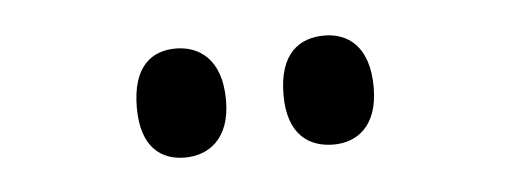

<svg xmlns="http://www.w3.org/2000/svg" viewBox="-26 -789 512 193"><g transform="rotate(-5 230.5 -692.0)"><path d="M305 -637C328 -637 350 -651 350 -691C350 -733 328 -747 305 -747C280 -747 259 -733 259 -691C259 -651 280 -637 305 -637ZM155 -637C178 -637 201 -651 201 -691C201 -733 178 -747 155 -747C131 -747 111 -733 111 -691C111 -651 131 -637 155 -637Z"/></g></svg>

Font: Noto Serif Bengali ExtraCondensed Medium
Style: Regular
Weight: 500
Width: 2
Designer: Juan Bruce, Universal Thirst, Indian Type Foundry and the Monotype Design Team.
Foundry: Monotype Imaging Inc.
Version: Version 2.003